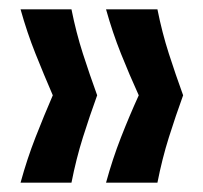

<svg xmlns="http://www.w3.org/2000/svg" viewBox="-20 -470 434 411"><path d="M317 -79H207Q221 -130 239 -176Q257 -222 277 -266Q257 -310 239 -355Q221 -400 207 -450H317Q327 -400 341.5 -355Q356 -310 372 -266Q356 -222 341.5 -176Q327 -130 317 -79ZM133 -79H24Q38 -130 56 -176Q74 -222 93 -266Q74 -310 56 -355Q38 -400 24 -450H133Q143 -400 157.5 -355Q172 -310 188 -266Q172 -222 157.5 -176Q143 -130 133 -79Z"/></svg>

Font: Bricolage Grotesque Condensed Medium
Style: Regular
Weight: 500
Width: 3
Designer: Mathieu Triay
Foundry: Atelier Triay
Version: Version 1.000;gftools[0.9.30]